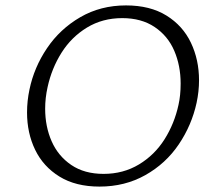

<svg xmlns="http://www.w3.org/2000/svg" viewBox="-20 -684 783 710"><path d="M80 -268Q80 -311 89 -353Q106 -435 154 -506Q202 -577 277 -620.5Q352 -664 446 -664Q535 -664 595.5 -626.5Q656 -589 686 -526Q716 -463 716 -387Q716 -346 707 -304Q689 -221 641 -150Q593 -79 517.5 -36.5Q442 6 348 6Q260 6 200 -31Q140 -68 110 -130Q80 -192 80 -268ZM640 -296Q648 -331 648 -375Q648 -441 624.5 -496Q601 -551 552 -584Q503 -617 432 -617Q359 -617 301.5 -582Q244 -547 207.5 -489Q171 -431 156 -362Q147 -322 147 -282Q147 -216 171 -161.5Q195 -107 243.5 -74Q292 -41 363 -41Q436 -41 494 -76Q552 -111 588.5 -169Q625 -227 640 -296Z"/></svg>

Font: Ysabeau Semilight
Style: Italic
Weight: 300
Italic angle: -12°
Designer: Christian Thalmann (Catharsis Fonts)
Version: Version 0.003